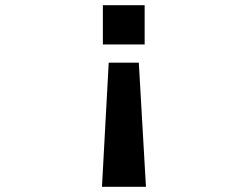

<svg xmlns="http://www.w3.org/2000/svg" viewBox="-20 -520 940 740"><path d="M537.5 -348.5H376.5V-500H537.5ZM515 -278.5 542.5 200H373L399 -278.5Z"/></svg>

Font: Trispace Expanded SemiBold
Style: Regular
Weight: 600
Width: 7
Designer: Tyler Finck
Foundry: Etcetera Type Company
Version: Version 1.210; ttfautohint (v1.8.3)